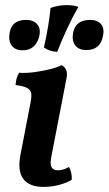

<svg xmlns="http://www.w3.org/2000/svg" viewBox="-20 -723 425 752"><path d="M150 9Q95 9 71.5 -22Q48 -53 60 -116L99 -318Q104 -342 102.5 -356Q101 -370 87 -378Q73 -386 41 -390Q42 -403 45 -415Q48 -427 55 -438Q82 -436 115.5 -440.5Q149 -445 178 -452.5Q207 -460 221 -468Q233 -462 239 -449Q245 -436 240 -414L182 -114Q175 -82 181.5 -69Q188 -56 206 -56Q228 -56 250 -69Q256 -59 259 -46Q262 -33 261 -19Q244 -8 214 0.5Q184 9 150 9ZM204 -520Q174 -521 152 -537Q162 -581 168.5 -620.5Q175 -660 178 -692Q210 -703 241 -703Q269 -703 287 -696Q265 -658 243 -611Q221 -564 204 -520ZM69 -526Q39 -526 25.5 -545Q12 -564 18 -596Q27 -645 82 -645Q112 -645 126.5 -627Q141 -609 133 -578Q126 -553 110 -539.5Q94 -526 69 -526ZM318 -527Q289 -527 275 -545Q261 -563 266 -593Q275 -645 333 -645Q362 -645 376 -628Q390 -611 383 -581Q373 -527 318 -527Z"/></svg>

Font: Vollkorn SemiBold
Style: Italic
Weight: 600
Italic angle: -11°
Designer: Friedrich Althausen
Foundry: Friedrich Althausen
Version: Version 5.000